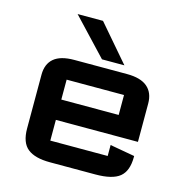

<svg xmlns="http://www.w3.org/2000/svg" viewBox="-107 -825 902 931"><g transform="rotate(15 344.0 -359.5)"><path d="M76 -125V-395Q76 -448.5 109.2 -476.8Q142.5 -505 211 -505H476Q544.5 -505 578.2 -476.2Q612 -447.5 612 -393V-201H200V-97Q200 -97 200 -97Q200 -97 200 -97H488Q488 -97 488 -97Q488 -97 488 -97V-152L612 -130V-125Q612 -55 575.5 -25Q539 5 453 5H225Q149.5 5 112.8 -24.5Q76 -54 76 -125ZM200 -303H488V-403Q488 -403 488 -403Q488 -403 488 -403H200Q200 -403 200 -403Q200 -403 200 -403ZM452.5 -542.5H340L169 -724H296.5Z"/></g></svg>

Font: Science Gothic
Style: Regular
Weight: 400
Designer: Thomas Phinney, Vassil Kateliev, Brandon Buerkle
Foundry: Font Detective LLC
Version: Version 1.018